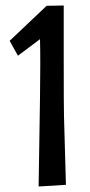

<svg xmlns="http://www.w3.org/2000/svg" viewBox="-20 -671 327 696"><path d="M45 -469 15 -523 149 -650 211 -651V-469Q211 -278 212 -249L219 -1L120 5L125 -316Q126 -378 126 -437.5Q126 -497 125 -529Z"/></svg>

Font: Fresca
Style: Regular
Weight: 400
Designer: Iván Moreno
Foundry: Fontstage
Version: Version 1.001